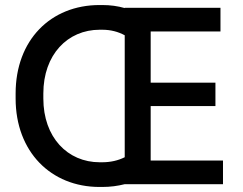

<svg xmlns="http://www.w3.org/2000/svg" viewBox="-20 -731 963 762"><path d="M475 -700V-699C447 -707 418 -711 386 -711H375C181 -711 42 -572 42 -360V-340C42 -129 182 11 375 11H386C418 11 447 7 475 0H865V-94H578V-310H835V-403H578V-606H855V-700ZM475 -107C449 -94 419 -87 385 -87H376C248 -87 152 -186 152 -340V-360C152 -514 248 -613 376 -613H385C420 -613 449 -605 475 -591Z"/></svg>

Font: Fixel Text Medium
Style: Regular
Weight: 500
Width: 4
Designer: AlfaBravo + MacPaw
Foundry: Kyrylo Tkachov, Marchela Mozhyna, Serhii Makarenko, Maria Weinstein, Zakhar Kryvoshyya
Version: Version 1.211